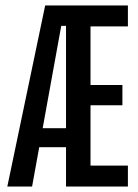

<svg xmlns="http://www.w3.org/2000/svg" viewBox="-20 -680 503 700"><path d="M144.7 -660H281.7L220.7 -585.7H203.3L97 0H6.7ZM88.7 -212.7H284V-143.3H88.7ZM266 -76.3H446.3V0H266ZM220.7 -660H310V0H220.7ZM266 -370H426.3V-296.3H266ZM266 -660H446.3V-583.7H266Z"/></svg>

Font: Bricolage Grotesque 96pt Condensed ExBd
Style: Regular
Weight: 800
Width: 3
Designer: Mathieu Triay
Foundry: Atelier Triay
Version: Version 1.001;Glyphs 3.2 (3207)